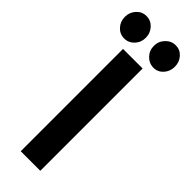

<svg xmlns="http://www.w3.org/2000/svg" viewBox="-311 -936 955 955"><g transform="rotate(45 166.0 -459.0)"><path d="M96.2 0V-719.7H233.9V0ZM269.5 -760.3Q238.3 -760.3 216.1 -783.2Q193.8 -806.2 193.8 -838.9Q193.8 -871.6 216.1 -894.8Q238.3 -918 269.5 -918Q299.8 -918 320.6 -895Q341.3 -872.1 341.3 -838.9Q341.3 -806.6 320.6 -783.4Q299.8 -760.3 269.5 -760.3ZM63.5 -760.3Q32.2 -760.3 11 -783.2Q-10.3 -806.2 -10.3 -838.9Q-10.3 -871.6 11 -894.8Q32.2 -918 63.5 -918Q94.2 -918 115.7 -894.8Q137.2 -871.6 137.2 -838.9Q137.2 -806.2 115.7 -783.2Q94.2 -760.3 63.5 -760.3Z"/></g></svg>

Font: Reddit Sans Condensed
Style: Bold
Weight: 700
Designer: Stephen Hutchings
Foundry: Reddit
Version: Version 1.014